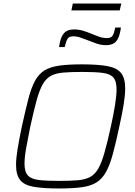

<svg xmlns="http://www.w3.org/2000/svg" viewBox="-20 -1061 768 1089"><path d="M316 8Q225 8 171 -1.5Q117 -11 94 -40Q71 -69 71 -126Q71 -163 80 -217.5Q89 -272 104 -344Q125 -439 141.5 -502.5Q158 -566 180 -605Q202 -644 234.5 -663Q267 -682 317.5 -689Q368 -696 444 -696Q536 -696 589.5 -686Q643 -676 666.5 -647Q690 -618 690 -560Q690 -522 681.5 -469Q673 -416 657 -344Q637 -250 620 -187.5Q603 -125 581.5 -86Q560 -47 527.5 -26.5Q495 -6 443.5 1Q392 8 316 8ZM315 -35Q377 -35 419.5 -38.5Q462 -42 490 -56.5Q518 -71 537 -104Q556 -137 572.5 -195Q589 -253 609 -344Q625 -417 633 -468.5Q641 -520 641 -554Q641 -602 622 -622.5Q603 -643 560 -648Q517 -653 446 -653Q383 -653 340.5 -649.5Q298 -646 270 -631.5Q242 -617 223 -584Q204 -551 188 -493Q172 -435 152 -344Q143 -295 135 -256Q127 -217 123 -187Q119 -157 119 -133Q119 -86 138.5 -65.5Q158 -45 201 -40Q244 -35 315 -35ZM315 -794Q320 -831 330 -852.5Q340 -874 356.5 -884Q373 -894 401 -894Q428 -894 453.5 -886Q479 -878 505 -867Q524 -859 544 -852Q564 -845 587 -845Q610 -845 618.5 -858.5Q627 -872 634 -905H666Q661 -869 651.5 -847Q642 -825 625 -815Q608 -805 580 -805Q553 -805 527.5 -814Q502 -823 477 -833Q457 -840 437 -847.5Q417 -855 394 -855Q372 -855 363.5 -841.5Q355 -828 347 -794ZM385 -1002 393 -1041H668L659 -1002Z"/></svg>

Font: Saira Thin ExtraLight
Style: Italic
Weight: 250
Italic angle: -12°
Version: Version 1.101